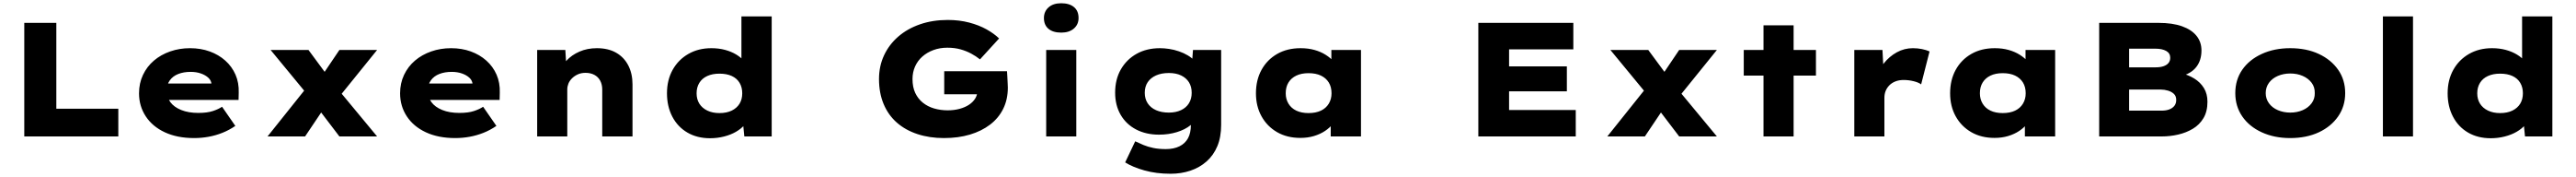

<svg xmlns="http://www.w3.org/2000/svg" viewBox="-20 -841 15914 1091"><path d="M130 0V-700H328V-171H711V0Z M1179 10Q1075 10 998.5 -25.5Q922 -61 880.5 -124Q839 -187 839 -266Q839 -328 863.5 -379.5Q888 -431 931 -467.5Q974 -504 1031.5 -524Q1089 -544 1154 -544Q1220 -544 1275.5 -524Q1331 -504 1372 -467.5Q1413 -431 1435 -381Q1457 -331 1455 -270L1454 -225H956L933 -326H1305L1287 -301V-320Q1286 -344 1268 -361Q1250 -378 1221.5 -388Q1193 -398 1158 -398Q1115 -398 1081.5 -385Q1048 -372 1029 -345.5Q1010 -319 1010 -281Q1010 -242 1032.5 -211.5Q1055 -181 1099.5 -163Q1144 -145 1205 -145Q1260 -145 1295 -156.5Q1330 -168 1352 -183L1434 -65Q1396 -39 1354.5 -22.5Q1313 -6 1269 2Q1225 10 1179 10Z M2077 0 1935 -186 1890 -245 1652 -533H1886L2006 -371L2054 -308L2310 0ZM1633 0 1883 -312 2001 -202 1865 0ZM2057 -221 1941 -332 2077 -533H2310Z M2792 10Q2688 10 2611.5 -25.5Q2535 -61 2493.5 -124Q2452 -187 2452 -266Q2452 -328 2476.5 -379.5Q2501 -431 2544 -467.5Q2587 -504 2644.5 -524Q2702 -544 2767 -544Q2833 -544 2888.5 -524Q2944 -504 2985 -467.5Q3026 -431 3048 -381Q3070 -331 3068 -270L3067 -225H2569L2546 -326H2918L2900 -301V-320Q2899 -344 2881 -361Q2863 -378 2834.5 -388Q2806 -398 2771 -398Q2728 -398 2694.5 -385Q2661 -372 2642 -345.5Q2623 -319 2623 -281Q2623 -242 2645.5 -211.5Q2668 -181 2712.5 -163Q2757 -145 2818 -145Q2873 -145 2908 -156.5Q2943 -168 2965 -183L3047 -65Q3009 -39 2967.5 -22.5Q2926 -6 2882 2Q2838 10 2792 10Z M3299 0V-533H3473L3481 -403L3436 -390Q3448 -432 3480 -467Q3512 -502 3560.5 -523Q3609 -544 3668 -544Q3738 -544 3787 -516Q3836 -488 3862 -437.5Q3888 -387 3888 -321V0H3701V-289Q3701 -320 3688.5 -343.5Q3676 -367 3652.5 -379.5Q3629 -392 3598 -392Q3571 -392 3550 -382.5Q3529 -373 3514 -358Q3499 -343 3492 -325.5Q3485 -308 3485 -290V0H3393Q3352 0 3328.5 0Q3305 0 3299 0Z M4367 11Q4287 11 4227 -24Q4167 -59 4134 -122Q4101 -185 4101 -266Q4101 -348 4136 -410.5Q4171 -473 4233 -508.5Q4295 -544 4375 -544Q4421 -544 4460 -533.5Q4499 -523 4529.5 -504.5Q4560 -486 4579.5 -462.5Q4599 -439 4604 -413L4561 -401V-740H4748V0H4579L4566 -130L4603 -119Q4599 -93 4579 -70Q4559 -47 4527 -28.5Q4495 -10 4453.5 0.5Q4412 11 4367 11ZM4425 -144Q4470 -144 4501.5 -159.5Q4533 -175 4549.5 -202Q4566 -229 4566 -266Q4566 -303 4549.5 -330.5Q4533 -358 4501.5 -372.5Q4470 -387 4425 -387Q4382 -387 4350 -372.5Q4318 -358 4301 -330.5Q4284 -303 4284 -266Q4284 -229 4301 -202Q4318 -175 4350 -159.5Q4382 -144 4425 -144Z M5812 10Q5723 10 5648.5 -14.5Q5574 -39 5521 -85.5Q5468 -132 5439.5 -200Q5411 -268 5411 -354Q5411 -433 5442 -499.5Q5473 -566 5529.5 -615Q5586 -664 5664 -691Q5742 -718 5836 -718Q5907 -718 5968 -702Q6029 -686 6075.5 -660Q6122 -634 6153 -604L6035 -475Q6010 -495 5980 -511Q5950 -527 5914 -537Q5878 -547 5833 -547Q5787 -547 5747.5 -532.5Q5708 -518 5679 -492.5Q5650 -467 5634 -431.5Q5618 -396 5618 -354Q5618 -304 5635 -268Q5652 -232 5682 -208Q5712 -184 5751.5 -172.5Q5791 -161 5835 -161Q5875 -161 5908.5 -170Q5942 -179 5966.5 -195Q5991 -211 6005 -233Q6019 -255 6019 -282V-306L6046 -260H5814V-402H6202Q6203 -389 6204 -367.5Q6205 -346 6206 -326.5Q6207 -307 6207 -301Q6207 -228 6178.5 -170.5Q6150 -113 6097.5 -73Q6045 -33 5973 -11.5Q5901 10 5812 10Z M6444 0V-533H6630V0ZM6537 -640Q6486 -640 6458 -663.5Q6430 -687 6430 -730Q6430 -770 6458.5 -795.5Q6487 -821 6537 -821Q6587 -821 6615.5 -797.5Q6644 -774 6644 -730Q6644 -690 6615 -665Q6586 -640 6537 -640Z M7213 230Q7124 230 7051 209.5Q6978 189 6932 160L6994 30Q7017 41 7044.5 52.5Q7072 64 7106 71Q7140 78 7183 78Q7232 78 7267 61Q7302 44 7320 11.5Q7338 -21 7338 -71V-133L7377 -128Q7369 -96 7335.5 -69Q7302 -42 7251 -26.5Q7200 -11 7141 -11Q7061 -11 6999.5 -43Q6938 -75 6904 -133.5Q6870 -192 6870 -270Q6870 -352 6905.5 -413.5Q6941 -475 7003 -509.5Q7065 -544 7147 -544Q7173 -544 7203.5 -539.5Q7234 -535 7264.5 -524.5Q7295 -514 7320 -499Q7345 -484 7361.5 -465Q7378 -446 7380 -423L7342 -414L7351 -533H7525V-71Q7525 4 7501.5 60Q7478 116 7435 154Q7392 192 7335 211Q7278 230 7213 230ZM7202 -147Q7245 -147 7277 -162Q7309 -177 7326 -204.5Q7343 -232 7343 -269Q7343 -307 7326 -334Q7309 -361 7277.5 -376Q7246 -391 7202 -391Q7156 -391 7122.5 -376Q7089 -361 7071 -334Q7053 -307 7053 -269Q7053 -232 7071 -204.5Q7089 -177 7122.5 -162Q7156 -147 7202 -147Z M8014 9Q7932 9 7870.5 -26.5Q7809 -62 7774.5 -124Q7740 -186 7740 -266Q7740 -348 7774.5 -410.5Q7809 -473 7871 -508.5Q7933 -544 8016 -544Q8063 -544 8102 -533Q8141 -522 8171 -503Q8201 -484 8221 -461Q8241 -438 8248 -416L8206 -412V-533H8389V0H8202V-141L8241 -131Q8236 -104 8216.5 -79Q8197 -54 8167 -34Q8137 -14 8098.5 -2.5Q8060 9 8014 9ZM8065 -144Q8110 -144 8141.5 -159Q8173 -174 8190 -202Q8207 -230 8207 -266Q8207 -305 8190 -332.5Q8173 -360 8141.5 -375Q8110 -390 8065 -390Q8021 -390 7989.5 -375Q7958 -360 7941 -332.5Q7924 -305 7924 -266Q7924 -230 7941 -202Q7958 -174 7989.5 -159Q8021 -144 8065 -144Z M9114 0V-700H9701V-537H9304V-163H9716V0ZM9214 -278V-432H9661V-278Z M10355 0 10213 -186 10168 -245 9930 -533H10164L10284 -371L10332 -308L10588 0ZM9911 0 10161 -312 10279 -202 10143 0ZM10335 -221 10219 -332 10355 -533H10588Z M10876 0V-685H11062V0ZM10754 -375V-533H11200V-375Z M11437 0V-533H11611L11621 -343L11571 -354Q11585 -407 11619 -450Q11653 -493 11699.5 -518.5Q11746 -544 11799 -544Q11828 -544 11855 -538.5Q11882 -533 11902 -524L11850 -321Q11834 -333 11803.5 -340.5Q11773 -348 11742 -348Q11713 -348 11690.5 -339Q11668 -330 11653 -314.5Q11638 -299 11630.5 -280Q11623 -261 11623 -238V0Z M12303 9Q12221 9 12159.5 -26.5Q12098 -62 12063.5 -124Q12029 -186 12029 -266Q12029 -348 12063.5 -410.5Q12098 -473 12160 -508.5Q12222 -544 12305 -544Q12352 -544 12391 -533Q12430 -522 12460 -503Q12490 -484 12510 -461Q12530 -438 12537 -416L12495 -412V-533H12678V0H12491V-141L12530 -131Q12525 -104 12505.5 -79Q12486 -54 12456 -34Q12426 -14 12387.5 -2.5Q12349 9 12303 9ZM12354 -144Q12399 -144 12430.5 -159Q12462 -174 12479 -202Q12496 -230 12496 -266Q12496 -305 12479 -332.5Q12462 -360 12430.5 -375Q12399 -390 12354 -390Q12310 -390 12278.5 -375Q12247 -360 12230 -332.5Q12213 -305 12213 -266Q12213 -230 12230 -202Q12247 -174 12278.5 -159Q12310 -144 12354 -144Z M12950 0V-700H13317Q13403 -700 13462 -679Q13521 -658 13551.5 -620Q13582 -582 13582 -530Q13582 -469 13550 -428Q13518 -387 13454 -371L13455 -390Q13500 -380 13537.5 -357Q13575 -334 13597 -298.5Q13619 -263 13619 -214Q13619 -154 13594.5 -113Q13570 -72 13529 -47.5Q13488 -23 13438 -11.5Q13388 0 13336 0ZM13135 -159H13336Q13363 -159 13383 -166.5Q13403 -174 13414.5 -188.5Q13426 -203 13426 -225Q13426 -249 13411.5 -262.5Q13397 -276 13375 -282.5Q13353 -289 13331 -289H13135ZM13135 -426H13300Q13328 -426 13348 -433Q13368 -440 13378.5 -453Q13389 -466 13389 -485Q13389 -513 13364 -527Q13339 -541 13297 -541H13135Z M14130 10Q14032 10 13954.5 -25.5Q13877 -61 13834 -123.5Q13791 -186 13791 -267Q13791 -349 13834 -411Q13877 -473 13954.5 -508.5Q14032 -544 14130 -544Q14231 -544 14307 -508.5Q14383 -473 14426.5 -411Q14470 -349 14470 -267Q14470 -186 14426.5 -123.5Q14383 -61 14307 -25.5Q14231 10 14130 10ZM14131 -147Q14173 -147 14207.5 -162Q14242 -177 14262.5 -204.5Q14283 -232 14282 -267Q14283 -304 14262.5 -331Q14242 -358 14207.5 -373Q14173 -388 14131 -388Q14089 -388 14054 -373Q14019 -358 13999 -330.5Q13979 -303 13979 -267Q13979 -232 13999 -204.5Q14019 -177 14054 -162Q14089 -147 14131 -147Z M14703 0V-740H14889V0Z M15369 11Q15289 11 15229 -24Q15169 -59 15136 -122Q15103 -185 15103 -266Q15103 -348 15138 -410.5Q15173 -473 15235 -508.5Q15297 -544 15377 -544Q15423 -544 15462 -533.5Q15501 -523 15531.5 -504.5Q15562 -486 15581.5 -462.5Q15601 -439 15606 -413L15563 -401V-740H15750V0H15581L15568 -130L15605 -119Q15601 -93 15581 -70Q15561 -47 15529 -28.5Q15497 -10 15455.5 0.5Q15414 11 15369 11ZM15427 -144Q15472 -144 15503.5 -159.5Q15535 -175 15551.5 -202Q15568 -229 15568 -266Q15568 -303 15551.5 -330.5Q15535 -358 15503.5 -372.5Q15472 -387 15427 -387Q15384 -387 15352 -372.5Q15320 -358 15303 -330.5Q15286 -303 15286 -266Q15286 -229 15303 -202Q15320 -175 15352 -159.5Q15384 -144 15427 -144Z"/></svg>

Font: Lexend Giga ExtraBold
Style: Regular
Weight: 800
Designer: Bonnie Shaver-Troup, Thomas Jockin
Foundry: Lexend
Version: Version 1.007